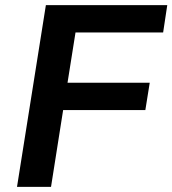

<svg xmlns="http://www.w3.org/2000/svg" viewBox="-20 -725 669 745"><path d="M46 0 158 -705H629L613 -599H273L242 -404H561L544 -298H225L178 0Z"/></svg>

Font: Nunito Sans 10pt
Style: Bold Italic
Weight: 700
Italic angle: -9°
Designer: Vernon Adams
Foundry: Vernon Adams
Version: Version 3.101;gftools[0.9.27]